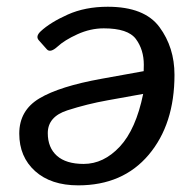

<svg xmlns="http://www.w3.org/2000/svg" viewBox="-20 -541 570 569"><path d="M37.1 -145Q37.1 -213.9 96.9 -249.5Q156.7 -285.2 281.2 -307.6L405.8 -330.1Q406.2 -338.9 406.2 -349.1Q406.2 -393.6 382.8 -425.3Q359.4 -457 287.6 -457Q248 -457 209.5 -439.5Q170.9 -421.9 150.4 -402.8Q128.9 -383.3 118.7 -395L95.2 -421.4Q84.5 -433.1 100.6 -448.2Q128.9 -474.6 180.7 -497.8Q232.4 -521 299.3 -521Q408.2 -521 452.6 -460.7Q497.1 -400.4 497.1 -319.3Q497.1 -172.9 420.7 -82.3Q344.2 8.3 211.9 8.3Q130.9 8.3 84 -33.9Q37.1 -76.2 37.1 -145ZM121.6 -146.5Q121.6 -103.5 148.7 -79.3Q175.8 -55.2 228 -55.2Q287.1 -55.2 335 -106.4Q382.8 -157.7 404.3 -262.7L298.8 -243.7Q238.3 -232.9 179.9 -214.1Q121.6 -195.3 121.6 -146.5Z"/></svg>

Font: Istok Web
Style: BoldItalic
Weight: 700
Italic angle: -13°
Designer: Andrey V. Panov
Foundry: Andrey V. Panov
Version: Version 1.0.2g